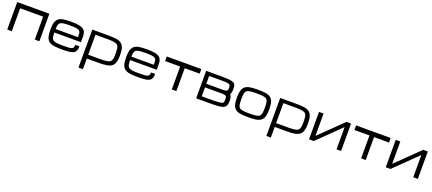

<svg xmlns="http://www.w3.org/2000/svg" viewBox="102 -2095 8623 3832"><g transform="rotate(20 4413.5 -178.5)"><path d="M43.9 0H141.1V-486.8H629.4V0H726.6V-584H43.9Z M1512.7 -177.7Q1512.7 -114.7 1494.1 -78.6Q1475.1 -42.5 1436.5 -25.9Q1399.9 -9.3 1338.4 -4.9Q1286.6 0 1195.8 0Q1106 0 1036.1 -9.8Q969.7 -19.5 930.2 -48.8Q889.6 -78.1 871.6 -137.2Q853 -198.7 853 -294.9Q853 -392.6 871.1 -448.2Q888.7 -505.9 928.7 -535.2Q968.8 -564.9 1034.2 -574.2Q1104 -584 1193.4 -584Q1305.2 -584 1372.1 -568.8Q1442.9 -553.7 1478 -511.2Q1512.7 -467.8 1512.7 -386.7V-266.1H947.3Q948.2 -203.1 956.1 -166Q964.4 -128.4 989.3 -109.4Q1014.2 -90.3 1064 -84.5Q1108.4 -78.1 1195.8 -78.1Q1270 -78.1 1315.9 -81.1Q1360.8 -84 1385.3 -94.2Q1408.7 -104 1417 -124Q1425.3 -146 1425.3 -177.7ZM1193.4 -505.9Q1113.8 -505.9 1065.4 -500Q1016.6 -494.1 991.2 -477.5Q965.8 -460.9 957 -427.2Q948.2 -397 947.3 -339.8H1422.9V-386.7Q1422.9 -423.8 1415 -445.3Q1407.2 -467.8 1383.3 -481.9Q1359.9 -495.6 1314.5 -500.5Q1261.7 -505.9 1193.4 -505.9Z M1639.6 -580.1V226.6H1734.4V0.5H2002Q2083 0 2150.4 -9.3Q2216.3 -19.5 2257.3 -48.8Q2298.8 -79.1 2316.9 -136.7Q2335.9 -196.8 2335.9 -281.7Q2335.9 -379.9 2316.9 -441.4Q2298.8 -500.5 2257.3 -530.8Q2216.3 -561 2150.4 -570.3Q2083 -579.6 2002 -580.1ZM2002 -504.9Q2073.2 -504.4 2127.4 -496.6Q2178.2 -490.2 2202.6 -467.3Q2226.6 -446.3 2234.4 -401.9Q2241.2 -353 2241.2 -284.7Q2241.2 -228.5 2234.4 -181.6Q2226.1 -138.2 2202.6 -117.7Q2178.2 -96.2 2127.4 -88.9Q2073.2 -81.1 2002 -80.6H1734.4V-504.9Z M3122.1 -177.7Q3122.1 -114.7 3103.5 -78.6Q3084.5 -42.5 3045.9 -25.9Q3009.3 -9.3 2947.8 -4.9Q2896 0 2805.2 0Q2715.3 0 2645.5 -9.8Q2579.1 -19.5 2539.6 -48.8Q2499 -78.1 2481 -137.2Q2462.4 -198.7 2462.4 -294.9Q2462.4 -392.6 2480.5 -448.2Q2498 -505.9 2538.1 -535.2Q2578.1 -564.9 2643.6 -574.2Q2713.4 -584 2802.7 -584Q2914.6 -584 2981.4 -568.8Q3052.2 -553.7 3087.4 -511.2Q3122.1 -467.8 3122.1 -386.7V-266.1H2556.6Q2557.6 -203.1 2565.4 -166Q2573.7 -128.4 2598.6 -109.4Q2623.5 -90.3 2673.3 -84.5Q2717.8 -78.1 2805.2 -78.1Q2879.4 -78.1 2925.3 -81.1Q2970.2 -84 2994.6 -94.2Q3018.1 -104 3026.4 -124Q3034.7 -146 3034.7 -177.7ZM2802.7 -505.9Q2723.1 -505.9 2674.8 -500Q2626 -494.1 2600.6 -477.5Q2575.2 -460.9 2566.4 -427.2Q2557.6 -397 2556.6 -339.8H3032.2V-386.7Q3032.2 -423.8 3024.4 -445.3Q3016.6 -467.8 2992.7 -481.9Q2969.2 -495.6 2923.8 -500.5Q2871.1 -505.9 2802.7 -505.9Z M3954.1 -584V-486.8H3636.2V0H3539.1V-486.8H3219.7V-584Z M4056.6 -584V0H4393.6Q4470.7 0 4525.9 -4.9Q4589.8 -9.8 4628.4 -26.9Q4667.5 -43.9 4685.5 -78.6Q4703.1 -113.8 4703.1 -174.8Q4703.1 -243.2 4687 -278.8Q4679.2 -295.4 4664.1 -308.6Q4671.9 -317.9 4676.8 -328.6Q4690.9 -363.3 4690.9 -415.5V-416Q4690.9 -474.6 4682.6 -502.9Q4673.3 -535.6 4642.6 -553.7Q4611.3 -571.3 4550.8 -577.6Q4506.3 -582.5 4429.7 -583.5V-584ZM4147.9 -76.2V-265.6H4511.2Q4545.4 -265.1 4572.3 -257.8Q4597.7 -251.5 4604.5 -231.9Q4611.3 -210.4 4611.3 -174.8Q4611.3 -143.6 4606.9 -124.5Q4601.6 -105 4580.6 -95.7Q4559.1 -85.9 4510.3 -82Q4491.7 -81.1 4482.4 -80.1Q4432.6 -76.2 4393.6 -76.2ZM4147.9 -507.8H4429.7Q4471.2 -507.8 4512.2 -504.9Q4549.8 -502 4574.2 -492.7Q4593.3 -483.9 4597.7 -465.8Q4601.6 -449.7 4602.1 -424.3V-415.5V-413.6V-411.6Q4602.1 -387.7 4598.1 -375.5Q4592.3 -356.4 4567.9 -349.6Q4542.5 -342.3 4510.7 -341.8H4147.9Z M5159.2 0Q5070.3 0 4999 -9.8Q4932.1 -19.5 4892.6 -48.8Q4851.6 -78.6 4833.5 -137.2Q4814.9 -198.7 4814.9 -294.9Q4814.9 -388.2 4833.5 -448.2Q4851.6 -505.4 4892.6 -535.2Q4932.6 -564.9 4999 -574.2Q5070.3 -584 5159.2 -584Q5248.5 -584 5319.8 -574.2Q5385.3 -564.5 5425.8 -535.2Q5466.8 -505.4 5484.9 -448.2Q5503.4 -388.2 5503.4 -294.9Q5503.4 -198.7 5484.9 -137.2Q5466.8 -78.6 5425.8 -48.8Q5386.2 -19.5 5319.8 -9.8Q5248.5 0 5159.2 0ZM5409.7 -294.9Q5409.7 -360.4 5402.8 -406.7Q5395.5 -449.2 5371.6 -470.2Q5347.7 -491.2 5297.4 -498.5Q5247.1 -505.9 5159.2 -505.9Q5071.8 -505.9 5021.5 -498.5Q4970.7 -491.2 4946.8 -470.2Q4922.9 -449.2 4916 -406.7Q4908.7 -365.2 4908.7 -294.9Q4908.7 -222.7 4916 -179.2Q4922.9 -135.3 4946.8 -114.3Q4970.7 -91.8 5021.5 -85.4Q5071.8 -78.1 5159.2 -78.1Q5246.6 -78.1 5297.4 -85.4Q5347.7 -91.8 5371.6 -114.3Q5395.5 -135.3 5402.8 -179.2Q5409.7 -227.1 5409.7 -294.9Z M5630.4 -580.1V226.6H5725.1V0.5H5992.7Q6073.7 0 6141.1 -9.3Q6207 -19.5 6248 -48.8Q6289.6 -79.1 6307.6 -136.7Q6326.7 -196.8 6326.7 -281.7Q6326.7 -379.9 6307.6 -441.4Q6289.6 -500.5 6248 -530.8Q6207 -561 6141.1 -570.3Q6073.7 -579.6 5992.7 -580.1ZM5992.7 -504.9Q6064 -504.4 6118.2 -496.6Q6168.9 -490.2 6193.4 -467.3Q6217.3 -446.3 6225.1 -401.9Q6231.9 -353 6231.9 -284.7Q6231.9 -228.5 6225.1 -181.6Q6216.8 -138.2 6193.4 -117.7Q6168.9 -96.2 6118.2 -88.9Q6064 -81.1 5992.7 -80.6H5725.1V-504.9Z M6453.1 -1.5H6550.3L6551.8 0L7037.1 -473.6V-1.5H7134.3V-584H7037.1L6550.3 -109.4V-584H6453.1Z M7975.6 -584V-486.8H7657.7V0H7560.5V-486.8H7241.2V-584Z M8083 -1.5H8180.2L8181.6 0L8667 -473.6V-1.5H8764.2V-584H8667L8180.2 -109.4V-584H8083Z"/></g></svg>

Font: Michroma+
Style: Regular
Weight: 400
Designer: beogot
Foundry: beogot
Version: Version